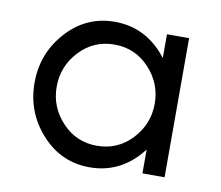

<svg xmlns="http://www.w3.org/2000/svg" viewBox="-59 -519 688 598"><g transform="rotate(10 285.0 -220.0)"><path d="M425 -220C425 -177.2 410.2 -139.8 380.5 -108C350.7 -76 313.8 -60 270 -60C226.2 -60 189.3 -76 159.5 -108C129.8 -139.8 115 -177.2 115 -220C115 -262.8 129.8 -300.2 159.5 -332C189.3 -364 226.2 -380 270 -380C313.8 -380 350.7 -364 380.5 -332C410.2 -300.2 425 -262.8 425 -220ZM495 0V-440H425V-364.9C421.1 -370 416.9 -375.1 412.5 -380C370.9 -426.7 319.8 -450 259 -450C198.2 -450 147.1 -426.7 105.5 -380C65.2 -334.7 45 -281.4 45 -220C45 -158.6 65.2 -105.3 105.5 -60C147.1 -13.3 198.2 10 259 10C319.8 10 370.9 -13.3 412.5 -60C416.9 -64.9 421.1 -70 425 -75.1V0Z"/></g></svg>

Font: GI
Style: Regular
Weight: 400
Designer: Alfredo Marco Pradil
Version: Version 1.01 2015